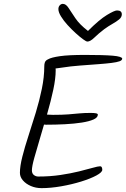

<svg xmlns="http://www.w3.org/2000/svg" viewBox="-20 -985 652 993"><path d="M195 -12Q165 -12 139.5 -23Q114 -34 98.5 -52Q83 -70 83 -91Q83 -125 95.5 -174.5Q108 -224 127 -282Q146 -340 165 -402.5Q184 -465 196.5 -526Q209 -587 209 -641Q209 -664 218.5 -672Q228 -680 238 -680Q244 -680 249 -677Q254 -674 258.5 -667.5Q263 -661 265.5 -649.5Q268 -638 268 -621Q268 -579 255.5 -520.5Q243 -462 224.5 -398Q206 -334 188 -274Q170 -214 157.5 -169Q145 -124 145 -104Q145 -88 155 -80Q165 -72 178 -72Q239 -72 292.5 -80Q346 -88 388.5 -98.5Q431 -109 459 -117Q487 -125 497 -125Q504 -125 506.5 -119.5Q509 -114 509 -107Q509 -94 478.5 -77.5Q448 -61 399.5 -46Q351 -31 296.5 -21.5Q242 -12 195 -12ZM218 -340Q204 -340 194 -343.5Q184 -347 178 -352.5Q172 -358 169 -364Q166 -370 166 -375Q166 -394 190 -394Q201 -394 210 -393.5Q219 -393 229 -392Q239 -391 254 -391Q303 -391 333.5 -393.5Q364 -396 390 -398.5Q416 -401 449 -401Q467 -401 476.5 -399Q486 -397 486 -392Q486 -377 463.5 -367Q441 -357 402.5 -351Q364 -345 316 -342.5Q268 -340 218 -340ZM213 -661Q213 -669 229 -678.5Q245 -688 290 -694.5Q335 -701 420 -701Q467 -701 503 -700Q539 -699 563 -697Q587 -695 599.5 -691Q612 -687 612 -682Q612 -673 598 -668Q584 -663 556 -659.5Q528 -656 487.5 -653Q447 -650 394 -646Q342 -642 305.5 -636Q269 -630 248 -630Q238 -630 230 -635Q222 -640 217.5 -647Q213 -654 213 -661ZM585 -931Q610 -931 610 -911Q610 -896 596 -884.5Q582 -873 561.5 -861.5Q541 -850 519 -834Q490 -812 468.5 -791Q447 -770 432 -770Q426 -770 409.5 -782Q393 -794 371.5 -813.5Q350 -833 329.5 -855.5Q309 -878 295.5 -900Q282 -922 282 -938Q282 -950 289 -957.5Q296 -965 305 -965Q321 -965 334.5 -944Q348 -923 370 -890.5Q392 -858 435 -825Q494 -884 533 -907.5Q572 -931 585 -931Z"/></svg>

Font: Kalam Variable Light
Style: Regular
Weight: 300
Designer: Lipi Raval, Jonny Pinhorn
Foundry: Indian Type Foundry
Version: Version 3.000